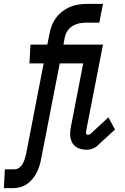

<svg xmlns="http://www.w3.org/2000/svg" viewBox="-73 -760 643 990"><path d="M-53 210 -48 113H2Q14 113 25.5 105Q37 97 43.5 85.5Q50 74 54 61.5Q58 49 61 37L152 -433H79L84 -530H171L182 -585Q186 -607 194 -628Q202 -649 216 -668Q230 -687 249 -701.5Q268 -716 288.5 -724.5Q309 -733 331.5 -736.5Q354 -740 376 -740H458L439 -643H370Q359 -643 347 -641.5Q335 -640 324 -636.5Q313 -633 302 -626.5Q291 -620 282.5 -610.5Q274 -601 268.5 -589.5Q263 -578 261 -567L254 -530H390L384 -433H235L140 55Q137 73 131.5 91.5Q126 110 117.5 127.5Q109 145 96 161Q83 177 67.5 188Q52 199 33 204.5Q14 210 -4 210ZM375 12Q360 12 346.5 9Q333 6 321.5 -1Q310 -8 302.5 -19Q295 -30 291.5 -44.5Q288 -59 288.5 -73.5Q289 -88 292 -103L356 -433H285L290 -530H458L371 -84Q370 -78 371.5 -71.5Q373 -65 379 -65Q383 -65 386.5 -66Q390 -67 393 -69L486 -155L520 -92L427 -7Q425 -4 421.5 -2Q418 0 414 2Q405 7 395 9.5Q385 12 375 12Z"/></svg>

Font: Lode Term
Style: Bold Italic
Weight: 700
Italic angle: -11°
Monospace: yes
Designer: Belleve Invis
Foundry: Belleve Invis
Version: Version 29.2.0